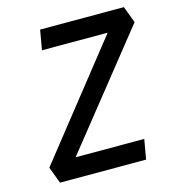

<svg xmlns="http://www.w3.org/2000/svg" viewBox="-104 -782 794 870"><g transform="rotate(-15 293.0 -346.5)"><path d="M136.7 -52.7 41.5 -78.1 490.7 -645.5 585.4 -615.2ZM70.8 0 41.5 -78.1 136.7 -92.8H490.7L474.6 0ZM147 -600.6 163.1 -693.4H556.2L585.4 -615.2L503.9 -600.6Z"/></g></svg>

Font: Cascadia Code
Style: Italic
Weight: 400
Italic angle: -10°
Designer: Aaron Bell
Foundry: Saja Typeworks
Version: Version 2407.024